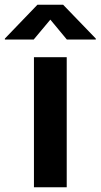

<svg xmlns="http://www.w3.org/2000/svg" viewBox="-78 -786 422 806"><path d="M64.5 0H202.1V-545.9H64.5ZM63.5 -620.1 133.3 -703.6 202.6 -620.1H324.2V-624L187 -766.1H79.1L-57.6 -624V-620.1Z"/></svg>

Font: Raveo SemiBold
Style: Regular
Weight: 600
Designer: Jakub Foglar, Rasmus Andersson (Inter)
Foundry: Jakubfoglar.com
Version: Version 1.100;Glyphs 3.2.3 (3260)